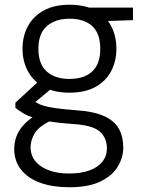

<svg xmlns="http://www.w3.org/2000/svg" viewBox="-20 -558 611 810"><path d="M272 232Q203 232 151 213.5Q99 195 69.5 158.5Q40 122 40 70Q40 43 49.5 17Q59 -9 82.5 -34Q106 -59 148 -82L202 -53Q145 -26 127 3.5Q109 33 109 63Q109 98 130 123Q151 148 187.5 161Q224 174 272 174Q322 174 357.5 161Q393 148 412 124Q431 100 431 68Q431 23 400.5 -3.5Q370 -30 286 -35Q227 -39 187.5 -45.5Q148 -52 121.5 -61Q95 -70 77.5 -80.5Q60 -91 45 -103V-125L143 -215L209 -194L103 -106L112 -138Q124 -131 135.5 -124Q147 -117 165.5 -111.5Q184 -106 216 -101.5Q248 -97 301 -93Q375 -88 418.5 -68.5Q462 -49 481 -15.5Q500 18 500 65Q500 107 476.5 145.5Q453 184 403 208Q353 232 272 232ZM273 -167Q208 -167 164 -191.5Q120 -216 97.5 -258Q75 -300 75 -352Q75 -406 98 -448Q121 -490 165 -514Q209 -538 273 -538Q339 -538 383 -514Q427 -490 449 -448Q471 -406 471 -352Q471 -300 449 -258Q427 -216 383 -191.5Q339 -167 273 -167ZM273 -225Q335 -225 369 -256.5Q403 -288 403 -352Q403 -417 369 -448Q335 -479 273 -479Q214 -479 178 -448Q142 -417 142 -352Q142 -288 177 -256.5Q212 -225 273 -225ZM362 -467 341 -526H541V-473Z"/></svg>

Font: DM Sans 9pt Light
Style: Regular
Weight: 300
Version: Version 4.004;gftools[0.9.30]